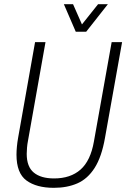

<svg xmlns="http://www.w3.org/2000/svg" viewBox="-20 -888 605 920"><path d="M238 12Q155 12 107 -23Q59 -58 59 -147Q59 -164 61 -185.5Q63 -207 67 -229L148 -686H198L114 -213Q111 -198 109.5 -181Q108 -164 108 -151Q108 -89 142 -61Q176 -33 239 -33Q318 -33 366 -75.5Q414 -118 430 -210L515 -686H565L483 -227Q467 -136 433.5 -83.5Q400 -31 351 -9.5Q302 12 238 12ZM497 -868 393 -736H343L286 -868H330L382 -750H356L450 -868Z"/></svg>

Font: Archivo Condensed Thin
Style: Italic
Weight: 250
Width: 3
Italic angle: -10°
Designer: Hector Gatti
Foundry: Omnibus-Type
Version: Version 2.001